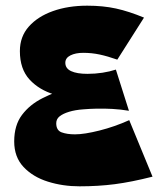

<svg xmlns="http://www.w3.org/2000/svg" viewBox="-20 -630 587 676"><path d="M260 26Q201 26 148.5 9.5Q96 -7 63 -42Q30 -77 30 -132Q30 -189 57.5 -225.5Q85 -262 130 -284.5Q175 -307 227.5 -323Q280 -339 330 -356L434 -240Q404 -245 375.5 -246.5Q347 -248 321.5 -247.5Q296 -247 273 -245Q245 -243 223.5 -236.5Q202 -230 190 -220.5Q178 -211 178 -196Q178 -171 197 -164Q216 -157 244 -157Q277 -157 330.5 -170.5Q384 -184 435 -207L517 -8Q442 11 384 18.5Q326 26 260 26ZM434 -240 287 -281Q227 -281 172.5 -297Q118 -313 84 -350Q50 -387 50 -450Q50 -501 81.5 -536.5Q113 -572 166.5 -591Q220 -610 287 -610Q343 -610 388.5 -600Q434 -590 487 -568L393 -420Q359 -432 331 -438Q303 -444 273 -444Q246 -444 228 -435Q210 -426 210 -409Q210 -389 230.5 -379.5Q251 -370 288 -370Q315 -370 341 -374Q367 -378 388 -385Z"/></svg>

Font: Marhey Light
Style: Bold
Weight: 700
Version: Version 1.000